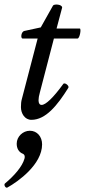

<svg xmlns="http://www.w3.org/2000/svg" viewBox="-41 -525 381 862"><path d="M100 13C164 13 216 -51 266 -131C271 -140 249 -157 243 -148C198 -86 164 -54 146 -54C137 -54 132 -61 132 -75C132 -84 134 -96 138 -110L201 -352H307C317 -352 325 -397 317 -397H213L238 -491C238 -506 202 -508 197 -500L142 -402L68 -386C54 -383 50 -352 61 -352H128L57 -80C54 -70 53 -57 53 -44C53 -16 70 13 100 13ZM-8 317C41 290 148 213 148 123C148 89 126 62 93 62C62 62 34 88 34 120C34 140 42 158 63 166C69 169 72 177 69 187C59 223 23 264 -19 299C-25 305 -16 321 -8 317Z"/></svg>

Font: Junicode Two Beta SemiCondensed Medium
Style: Italic
Weight: 500
Width: 4
Italic angle: -10°
Version: Version 1.063